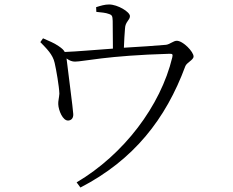

<svg xmlns="http://www.w3.org/2000/svg" viewBox="-20 -788 1040 857"><path d="M410 -735C430 -733 453 -731 465 -726C481 -721 482 -716 483 -695L484 -571C411 -566 324 -558 269 -556C265 -564 257 -572 242 -582C222 -596 199 -605 172 -617L160 -600C187 -572 216 -545 224 -507C231 -477 244 -402 245 -370C244 -353 239 -335 240 -323C241 -296 260 -248 285 -250C298 -251 308 -260 307 -279C307 -294 281 -490 277 -527C291 -517 302 -513 315 -513C351 -513 456 -540 737 -548C750 -548 752 -546 749 -532C697 -315 532 -98 322 26L339 49C577 -74 720 -257 807 -492C813 -509 844 -520 844 -536C844 -557 797 -606 769 -606C754 -606 738 -590 721 -588C679 -584 600 -579 533 -575C534 -603 536 -639 538 -661C539 -691 560 -698 560 -716C560 -735 505 -768 467 -768C448 -768 431 -763 409 -756Z"/></svg>

Font: Kiri Minchoo Light
Style: Regular
Weight: 300
Designer: Ryoko NISHIZUKA 西塚涼子 (kana & ideographs); Frank Grießhammer (Latin, Greek & Cyrillic);
akenotsuki.com/eyeben/fonts/ (U+
Foundry: Adobe
akenotsuki.com/eyeben/fonts/
Version: Version 4.002;hotconv 1.0.119;makeotfexe 2.5.65604